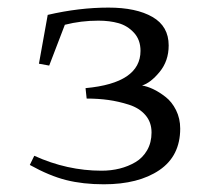

<svg xmlns="http://www.w3.org/2000/svg" viewBox="-20 -476 538 503"><path d="M58.1 -43.9 69.8 -67.9Q155.8 -28.8 246.1 -28.8Q271 -28.8 293.5 -34.4Q315.9 -40 335 -51.3Q354 -62.5 365.5 -82.5Q377 -102.5 377 -128.9Q377 -155.8 361.1 -174.3Q345.2 -192.9 317.9 -201.7Q290.5 -210.4 263.9 -214.1Q237.3 -217.8 207 -217.8L204.1 -245.1Q348.1 -258.3 348.1 -342.8Q348.1 -371.6 331.1 -390.1Q314 -408.7 290.5 -415.3Q267.1 -421.9 237.8 -421.9Q191.9 -421.9 149.9 -411.1L108.9 -304.2L82 -309.1L105 -437Q187 -456.1 264.2 -456.1Q336.9 -456.1 379.4 -431.6Q421.9 -407.2 421.9 -356.9Q421.9 -316.4 398.2 -287.6Q374.5 -258.8 352.1 -252Q365.2 -250 380.9 -242.7Q396.5 -235.4 413.3 -222.4Q430.2 -209.5 441.2 -187.5Q452.1 -165.5 452.1 -139.2Q452.1 -67.4 397.5 -30.3Q342.8 6.8 252 6.8Q197.3 6.8 153.6 -4.2Q109.9 -15.1 58.1 -43.9Z"/></svg>

Font: Dehuti
Style: Book
Weight: 400
Version: Version 1.2